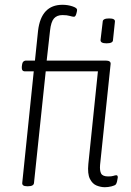

<svg xmlns="http://www.w3.org/2000/svg" viewBox="-20 -776 546 802"><path d="M93 2Q71 2 73 -13L121 -478H84Q70 -478 71 -496L72 -505Q74 -523 90 -523H126L139 -648Q152 -756 241 -756Q263 -756 282.5 -749.5Q302 -743 302 -735Q302 -729 298.5 -717.5Q295 -706 289 -706Q283 -706 271.5 -709.5Q260 -713 241 -713Q218 -713 205.5 -699Q193 -685 189 -648L175 -523H421Q444 -523 442 -508L398 -87Q396 -63 402.5 -51Q409 -39 432 -39Q447 -39 454 -41.5Q461 -44 466 -44Q472 -44 472 -35Q471 -27 469 -18.5Q467 -10 464 -6Q460 -1 445.5 2.5Q431 6 418 6Q401 6 383.5 -1Q366 -8 355.5 -29Q345 -50 349 -91L389 -478H171L122 -12Q121 2 97 2ZM425 -595Q399 -595 400 -609L409 -685Q409 -699 436 -699Q462 -699 460 -685L452 -609Q452 -595 425 -595Z"/></svg>

Font: Asap Condensed Condensed ExtraLight
Style: Italic
Weight: 200
Width: 3
Italic angle: -6°
Designer: Pablo Cosgaya
Foundry: Omnibus-Type
Version: Version 3.001; ttfautohint (v1.8.4.7-5d5b)